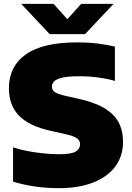

<svg xmlns="http://www.w3.org/2000/svg" viewBox="-20 -971 688 1001"><path d="M287 10Q219 10 158.8 0.8Q98.5 -8.5 48 -24V-203Q81 -191.5 123 -183.5Q165 -175.5 208 -171.2Q251 -167 287 -167Q353.5 -167 375.5 -181.2Q397.5 -195.5 397.5 -218.5Q397.5 -238 382 -249.8Q366.5 -261.5 315.5 -273L246.5 -288.5Q132.5 -313 79.5 -367.5Q26.5 -422 26.5 -510.5Q26.5 -625 114.8 -687.5Q203 -750 382 -750Q441 -750 491.2 -743.8Q541.5 -737.5 579 -728V-549Q543.5 -560 493.2 -566.8Q443 -573.5 392.5 -573.5Q335.5 -573.5 305 -566.2Q274.5 -559 262.5 -547Q250.5 -535 250.5 -520.5Q250.5 -503 263.5 -492.5Q276.5 -482 318 -472L387 -456.5Q470.5 -438.5 522.2 -408.2Q574 -378 597.8 -334Q621.5 -290 621.5 -232Q621.5 -157.5 581.2 -103.2Q541 -49 466 -19.5Q391 10 287 10ZM239 -793 90.5 -951H259L348 -852H314L403.5 -951H572L423.5 -793Z"/></svg>

Font: Encode Sans SC SemiExpanded Black
Style: Regular
Weight: 900
Width: 6
Designer: Multiple Designers
Foundry: Impallari Type
Version: Version 3.002